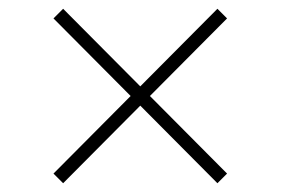

<svg xmlns="http://www.w3.org/2000/svg" viewBox="-20 -524 640 438"><path d="M300 -283 124 -106 102 -128 278 -305 102 -482 124 -504 300 -327 476 -504 498 -482 322 -305 498 -128 476 -106Z"/></svg>

Font: IBM Plex Sans Devanagari ExtraLight
Style: Regular
Weight: 200
Designer: Mike Abbink, Paul van der Laan, Pieter van Rosmalen, Erin McLaughlin
Foundry: Bold Monday
Version: Version 1.1